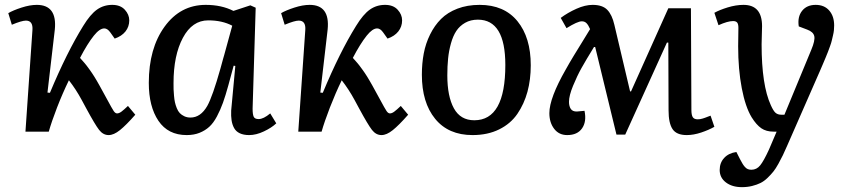

<svg xmlns="http://www.w3.org/2000/svg" viewBox="-20 -543 3497 792"><path d="M175.8 -161.1 186 -160.2Q255.9 -327.6 323.2 -436Q352.5 -483.9 380.1 -503.4Q407.7 -522.9 442.9 -522.9Q476.6 -522.9 494.9 -502.9Q513.2 -482.9 513.2 -459Q513.2 -433.1 497.6 -413.3Q481.9 -393.6 453.1 -383.8L435.1 -409.2Q423.3 -425.8 410.2 -425.8Q391.1 -425.8 367.2 -396Q340.3 -362.3 310.1 -304.2Q311 -302.7 316.4 -296.9Q321.8 -291 323.2 -289.3Q324.7 -287.6 329.8 -281.7Q335 -275.9 336.9 -272.9Q338.9 -270 343.8 -263.7Q348.6 -257.3 351.8 -252.7Q355 -248 360.1 -240.7Q365.2 -233.4 369.4 -226.3Q373.5 -219.2 379.2 -210Q384.8 -200.7 390.1 -190.9Q402.8 -167.5 421.4 -133.8Q442.4 -94.7 449 -85Q455.6 -75.2 462.9 -75.2Q471.2 -75.2 481 -82.5Q490.7 -89.8 507.8 -106L538.1 -69.8Q500 -26.4 474.6 -6.1Q449.2 14.2 428.2 14.2Q405.3 14.2 388.7 -7.3Q372.1 -28.8 335.9 -95.7Q323.7 -118.2 316.9 -130.9Q293.5 -174.3 264.2 -211.9Q238.3 -158.7 215.3 -99.4Q192.4 -40 181.2 0H85L113.8 -418.9Q116.7 -458 86.9 -458Q69.8 -458 28.8 -440.9L14.2 -488.8Q34.2 -500.5 68.8 -511.7Q103.5 -522.9 131.8 -522.9Q216.3 -522.9 206.1 -420.9Z M1022 -95.2Q1022 -70.8 1026.6 -61.3Q1031.2 -51.8 1046.9 -51.8Q1066.9 -51.8 1094.7 -75.2L1119.6 -34.2Q1100.6 -16.1 1068.6 -1Q1036.6 14.2 1007.8 14.2Q984.9 14.2 969.2 6.8Q953.6 -0.5 945.8 -14.6Q938 -28.8 935.3 -46.4Q932.6 -64 933.6 -86.9L950.7 -271L943.8 -272L921.9 -190.9Q910.2 -148.4 899.7 -119.1Q889.2 -89.8 874.8 -62.7Q860.4 -35.6 843.3 -20Q826.2 -4.4 803 4.9Q779.8 14.2 750 14.2Q673.3 14.2 633.5 -44.7Q593.8 -103.5 593.8 -201.2Q593.8 -343.3 658.9 -433.1Q724.1 -522.9 828.6 -522.9Q894 -522.9 942.9 -498L1012.7 -521L1034.7 -511.2ZM765.6 -58.1Q807.6 -58.1 835 -106Q856.9 -145 889.6 -261.2Q893.1 -273.9 900.4 -300.8Q903.3 -311 904.8 -315.9L938 -437Q896.5 -459 838.9 -459Q772.9 -459 734.4 -387Q695.8 -314.9 695.8 -200.2Q695.8 -184.6 696 -174.6Q696.3 -164.6 697.8 -148.2Q699.2 -131.8 701.7 -120.8Q704.1 -109.9 709.2 -96.9Q714.4 -84 721.7 -76.4Q729 -68.8 740.2 -63.5Q751.5 -58.1 765.6 -58.1Z M1301.3 -161.1 1311.5 -160.2Q1381.3 -327.6 1448.7 -436Q1478 -483.9 1505.6 -503.4Q1533.2 -522.9 1568.4 -522.9Q1602.1 -522.9 1620.4 -502.9Q1638.7 -482.9 1638.7 -459Q1638.7 -433.1 1623 -413.3Q1607.4 -393.6 1578.6 -383.8L1560.5 -409.2Q1548.8 -425.8 1535.6 -425.8Q1516.6 -425.8 1492.7 -396Q1465.8 -362.3 1435.5 -304.2Q1436.5 -302.7 1441.9 -296.9Q1447.3 -291 1448.7 -289.3Q1450.2 -287.6 1455.3 -281.7Q1460.4 -275.9 1462.4 -272.9Q1464.4 -270 1469.2 -263.7Q1474.1 -257.3 1477.3 -252.7Q1480.5 -248 1485.6 -240.7Q1490.7 -233.4 1494.9 -226.3Q1499 -219.2 1504.6 -210Q1510.3 -200.7 1515.6 -190.9Q1528.3 -167.5 1546.9 -133.8Q1567.9 -94.7 1574.5 -85Q1581.1 -75.2 1588.4 -75.2Q1596.7 -75.2 1606.4 -82.5Q1616.2 -89.8 1633.3 -106L1663.6 -69.8Q1625.5 -26.4 1600.1 -6.1Q1574.7 14.2 1553.7 14.2Q1530.8 14.2 1514.2 -7.3Q1497.6 -28.8 1461.4 -95.7Q1449.2 -118.2 1442.4 -130.9Q1418.9 -174.3 1389.6 -211.9Q1363.8 -158.7 1340.8 -99.4Q1317.9 -40 1306.6 0H1210.4L1239.3 -418.9Q1242.2 -458 1212.4 -458Q1195.3 -458 1154.3 -440.9L1139.6 -488.8Q1159.7 -500.5 1194.3 -511.7Q1229 -522.9 1257.3 -522.9Q1341.8 -522.9 1331.5 -420.9Z M1720.2 -234.9Q1720.2 -281.2 1728 -322.5Q1735.8 -363.8 1754.2 -400.9Q1772.5 -438 1799.3 -464.8Q1826.2 -491.7 1866.9 -507.3Q1907.7 -522.9 1958.5 -522.9Q2059.6 -522.9 2114.5 -455.6Q2169.4 -388.2 2169.4 -273.9Q2169.4 -214.8 2155.8 -164.6Q2142.1 -114.3 2114.3 -73.5Q2086.4 -32.7 2039.1 -9.3Q1991.7 14.2 1929.2 14.2Q1829.6 14.2 1774.9 -53Q1720.2 -120.1 1720.2 -234.9ZM1936.5 -46.9Q2064.5 -46.9 2064.5 -274.9Q2064.5 -461.9 1951.2 -461.9Q1921.4 -461.9 1898.7 -449Q1876 -436 1862.3 -415.3Q1848.6 -394.5 1840.1 -363.8Q1831.5 -333 1828.4 -301.5Q1825.2 -270 1825.2 -231.9Q1825.2 -145.5 1852.3 -96.2Q1879.4 -46.9 1936.5 -46.9Z M2559.1 12.2H2522.9L2435.1 -349.1H2430.2Q2397.5 -295.9 2378.9 -262.7Q2360.4 -229.5 2343.8 -189Q2327.1 -148.4 2327.1 -123Q2327.1 -104.5 2334.7 -93.5Q2342.3 -82.5 2359.9 -83L2391.1 -85.9Q2400.4 -41.5 2381.1 -13.7Q2361.8 14.2 2319.8 14.2Q2285.6 14.2 2265.9 -11.7Q2246.1 -37.6 2246.1 -76.2Q2246.1 -138.2 2314 -256.8Q2328.6 -283.2 2346.4 -312.5Q2364.3 -341.8 2384.5 -374.5Q2404.8 -407.2 2414.1 -422.9Q2407.2 -439 2399.7 -447Q2392.1 -455.1 2379.9 -455.1Q2362.3 -455.1 2316.9 -426.8L2293 -469.2Q2321.8 -490.7 2357.7 -506.8Q2393.6 -522.9 2424.8 -522.9Q2465.3 -522.9 2485.1 -502.4Q2504.9 -481.9 2514.2 -440.9L2579.1 -166H2583L2736.8 -508.8H2830.1L2832 -89.8Q2832 -68.8 2837.6 -59.8Q2843.3 -50.8 2857.9 -50.8Q2862.8 -50.8 2867.7 -51.5Q2872.6 -52.2 2878.4 -54Q2884.3 -55.7 2887.9 -57.1Q2891.6 -58.6 2899.4 -61.5Q2907.2 -64.5 2911.1 -65.9L2926.8 -20Q2903.8 -6.8 2872.3 3.7Q2840.8 14.2 2813 14.2Q2770.5 14.2 2754.2 -10.5Q2737.8 -35.2 2737.8 -87.9L2736.8 -367.2H2731Z M3227.5 57.1Q3216.8 81.5 3209.5 96.9Q3202.1 112.3 3190.9 132.6Q3179.7 152.8 3169.9 165Q3160.2 177.2 3146 190.9Q3131.8 204.6 3116.9 211.9Q3102.1 219.2 3082.5 224.1Q3063 229 3040.5 229Q3000 229 2974.4 209.5Q2948.7 189.9 2948.7 158.2Q2948.7 128.4 2967.3 108.4Q2985.8 88.4 3017.6 84L3032.7 113.8Q3039.6 126.5 3043 132.3Q3046.4 138.2 3052.2 145Q3058.1 151.9 3064.5 154.5Q3070.8 157.2 3079.6 157.2Q3101.1 157.2 3115.7 139.2Q3130.4 121.1 3151.9 74.2L3183.6 0H3170.9Q3140.6 0 3120.4 -13.9Q3100.1 -27.8 3080.6 -59.1Q3054.7 -101.6 3039.8 -179.2Q3024.9 -256.8 3024.9 -352.1L3025.9 -428.2Q3025.9 -443.8 3020.8 -450Q3015.6 -456.1 3003.9 -456.1Q2981.9 -456.1 2943.8 -439L2926.8 -490.2Q2947.8 -502 2981.9 -512.5Q3016.1 -522.9 3046.9 -522.9Q3123.5 -522.9 3123.5 -435.1Q3123.5 -424.3 3122.6 -399.9Q3121.6 -375.5 3121.6 -359.9Q3121.6 -191.9 3159.7 -108.9Q3170.4 -85 3179.4 -77.4Q3188.5 -69.8 3202.6 -69.8H3215.8L3326.7 -337.9Q3342.8 -376 3338.9 -393.8Q3335 -411.6 3309.6 -420.9L3274.9 -434.1Q3269 -473.6 3288.6 -498.3Q3308.1 -522.9 3344.7 -522.9Q3380.4 -522.9 3400.6 -499.5Q3420.9 -476.1 3420.9 -438Q3420.9 -428.2 3419.9 -418.2Q3418.9 -408.2 3416 -396.5Q3413.1 -384.8 3411.1 -375.7Q3409.2 -366.7 3403.8 -352.1Q3398.4 -337.4 3395.5 -329.6Q3392.6 -321.8 3385.3 -304.4Q3377.9 -287.1 3375 -280Q3372.1 -272.9 3363.3 -252.7Q3354.5 -232.4 3351.6 -226.1Z"/></svg>

Font: Literata Book Medium
Style: Italic
Weight: 500
Italic angle: -3°
Designer: Latin by Veronika Burian and Jose Scaglione. Greek by Irene Vlachou. Cyrillic by Vera Evstafieva
Foundry: TypeTogether
Version: Version 1.003;PS 001.003;hotconv 1.0.88;makeotf.lib2.5.64775